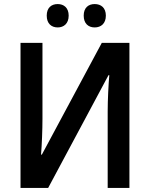

<svg xmlns="http://www.w3.org/2000/svg" viewBox="-20 -925 737 945"><path d="M210 -848C210 -809 233 -790 264 -790C294 -790 318 -809 318 -848C318 -887 294 -905 264 -905C233 -905 210 -887 210 -848ZM392 -848C392 -809 415 -790 446 -790C477 -790 501 -809 501 -848C501 -887 477 -905 446 -905C415 -905 392 -887 392 -848ZM81 -714V0H217L514 -555H518C514 -512 510 -433 510 -376V0H617V-714H481L186 -164H182C186 -212 189 -287 189 -340V-714Z"/></svg>

Font: Noto Sans UI SemiCondensed Medium
Style: Regular
Weight: 500
Width: 4
Designer: Monotype Design Team
Foundry: Monotype Imaging Inc.
Version: Version 1.901